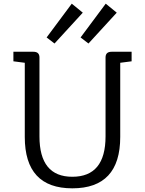

<svg xmlns="http://www.w3.org/2000/svg" viewBox="-20 -1012 790 1046"><path d="M374 14Q115 14 115 -266V-670L53 -678V-730H162Q195 -730 195 -699V-269Q195 -49 374 -49Q555 -49 555 -269V-699Q555 -730 588 -730H697V-678L635 -670V-266Q635 14 374 14ZM462 -775 419 -808 556 -992 616 -943ZM277 -775 234 -808 371 -992 431 -943Z"/></svg>

Font: Fauna One
Style: Regular
Weight: 400
Designer: Eduardo Rodriguez Tunni
Foundry: Eduardo Rodriguez Tunni
Version: Version 2.001; ttfautohint (v1.8.4.7-5d5b);gftools[0.9.23]